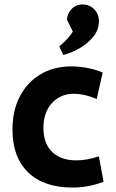

<svg xmlns="http://www.w3.org/2000/svg" viewBox="-20 -827 520 862"><path d="M305 15Q177 15 106.5 -53Q36 -121 36 -245Q36 -330 69 -394Q102 -458 162 -493.5Q222 -529 301 -529Q339 -529 379 -520.5Q419 -512 441 -501L414 -382Q391 -393 363 -399.5Q335 -406 312 -406Q251 -406 213 -364Q175 -322 175 -253Q175 -183 214 -145Q253 -107 323 -107Q370 -107 424 -125L445 -11Q411 2 376.5 8.5Q342 15 305 15ZM264 -580 246 -619Q285 -650 307 -685L281 -738Q281 -764 300.5 -785.5Q320 -807 351 -807Q381 -807 402.5 -786Q424 -765 424 -731Q424 -695 401 -665Q378 -635 341.5 -613Q305 -591 264 -580Z"/></svg>

Font: Secular One
Style: Regular
Weight: 400
Designer: Michal Sahar
Foundry: Hagilda
Version: Version 1.002; ttfautohint (v1.8.4.7-5d5b);gftools[0.9.29]